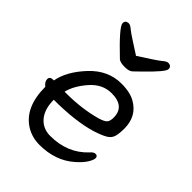

<svg xmlns="http://www.w3.org/2000/svg" viewBox="-217 -844 977 977"><g transform="rotate(45 271.5 -355.5)"><path d="M155 -258Q266 -258 360 -284Q394 -294 403.5 -305.5Q413 -317 413 -341Q413 -422 318 -422Q252 -422 203.5 -366Q155 -310 143 -258ZM244 24Q191 24 148 -2Q56 -59 56 -206Q35 -222 35 -241Q35 -260 60 -260H64Q78 -337 150.5 -414.5Q223 -492 319 -492Q383 -492 421 -469Q491 -428 491 -340Q491 -305 485 -283.5Q479 -262 458 -249Q437 -236 391 -221Q290 -190 133 -190Q133 -123 165 -85Q197 -47 251 -47Q374 -47 451 -129Q465 -146 478 -146Q494 -146 494 -130Q494 -117 479 -93Q464 -69 433 -42Q358 24 244 24ZM271 -563Q239 -563 226 -573Q105 -688 105 -713Q105 -735 129 -735Q139 -735 155 -721.5Q171 -708 205 -686.5Q239 -665 271 -644Q303 -665 336.5 -686.5Q370 -708 386 -721.5Q402 -735 412 -735Q436 -735 436 -713Q436 -693 348 -608Q328 -589 315 -576Q302 -563 271 -563Z"/></g></svg>

Font: ToneOZ-Pinyin-WenKai-Medium
Style: Medium
Weight: 700
Designer: Fontworks Inc.
Foundry: ToneOZ
Version: Version 0.240331